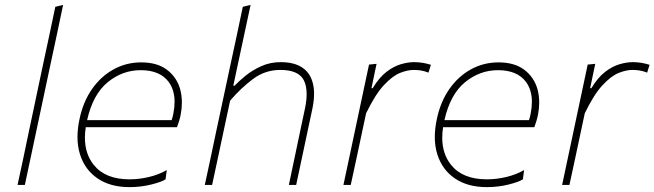

<svg xmlns="http://www.w3.org/2000/svg" viewBox="-20 -759 2686 788"><path d="M52 0Q64 -56.5 75.5 -109Q86.5 -161 99 -221.5L156.5 -493.5Q170 -557 183 -617Q195.5 -676.5 207 -731L239 -739Q226 -677 213.5 -617.5Q200.5 -558 187 -494L129 -221Q116 -159.5 105 -108Q94 -56.5 82 0Z M511.5 9Q433 9 380.8 -26.5Q328.5 -62 308.5 -125Q298 -158 298 -197Q298 -231.5 306.5 -271Q321.5 -342 358 -394Q394.5 -446 446.5 -474.5Q498.5 -503 559.5 -503Q624.5 -503 664.5 -473.2Q704.5 -443.5 719 -394.5Q726.5 -367.5 726.5 -338Q726.5 -314 721.5 -288Q719.5 -277 715 -262.2Q710.5 -247.5 706.5 -237H332Q328.5 -214.5 328.5 -194Q328.5 -127 365 -82Q412.5 -23 511.5 -23Q552 -23 592.2 -32.8Q632.5 -42.5 664.5 -61L659.5 -23Q642.5 -12 600 -1.5Q557.5 9 511.5 9ZM557.5 -471Q482.5 -471 422 -421.5Q361.5 -372 337.5 -266H684.5Q689 -279.5 691.5 -293Q696.5 -318.5 696.5 -341Q696.5 -389.5 672.5 -422.5Q636.5 -471 557.5 -471Z M820.5 0Q832.5 -56.5 844 -109Q855 -161 867.5 -220.5L926 -494Q939.5 -557.5 952.5 -617Q965 -676.5 976.5 -731L1008.5 -739Q983 -619.5 956 -494L937.5 -407H942.5Q959.5 -425 987.2 -447.8Q1015 -470.5 1051.8 -487.2Q1088.5 -504 1132.5 -504Q1216 -504 1249 -453Q1269 -421 1269 -374Q1269 -345 1261.5 -310Q1257 -289.5 1252.8 -269.5Q1248.5 -249.5 1242.5 -221Q1229.5 -159.5 1218.5 -108Q1207.5 -56.5 1195.5 0H1165.5Q1177.5 -57 1188.5 -109Q1199.5 -160.5 1212 -221L1231.5 -313Q1238.5 -346 1238.5 -372.5Q1238.5 -408 1226 -431.5Q1203.5 -472 1130.5 -472Q1068.5 -472 1019 -435.2Q969.5 -398.5 924.5 -346L897.5 -220Q885 -160.5 873.8 -108.5Q862.5 -56.5 850.5 0Z M1389.5 0Q1401.5 -56.5 1412.5 -108Q1423.5 -159.5 1436.5 -221L1447 -270.5Q1466.5 -364 1494.5 -494L1525.5 -497L1504.5 -397H1509.5Q1536 -441 1566 -464Q1596 -487 1625.5 -495.5Q1655 -504 1679.5 -504Q1698.5 -504 1716.8 -500.8Q1735 -497.5 1748.5 -493L1738.5 -461Q1720.5 -468 1705.8 -470Q1691 -472 1677.5 -472Q1653 -472 1622 -459.8Q1591 -447.5 1555.5 -409.5Q1520 -371.5 1482.5 -294L1467 -221.5Q1454 -160.5 1443 -108.5Q1431.5 -56 1419.5 0Z M1978 9Q1899.5 9 1847.2 -26.5Q1795 -62 1775 -125Q1764.5 -158 1764.5 -197Q1764.5 -231.5 1773 -271Q1788 -342 1824.5 -394Q1861 -446 1913 -474.5Q1965 -503 2026 -503Q2091 -503 2131 -473.2Q2171 -443.5 2185.5 -394.5Q2193 -367.5 2193 -338Q2193 -314 2188 -288Q2186 -277 2181.5 -262.2Q2177 -247.5 2173 -237H1798.5Q1795 -214.5 1795 -194Q1795 -127 1831.5 -82Q1879 -23 1978 -23Q2018.5 -23 2058.8 -32.8Q2099 -42.5 2131 -61L2126 -23Q2109 -12 2066.5 -1.5Q2024 9 1978 9ZM2024 -471Q1949 -471 1888.5 -421.5Q1828 -372 1804 -266H2151Q2155.5 -279.5 2158 -293Q2163 -318.5 2163 -341Q2163 -389.5 2139 -422.5Q2103 -471 2024 -471Z M2287 0Q2299 -56.5 2310 -108Q2321 -159.5 2334 -221L2344.5 -270.5Q2364 -364 2392 -494L2423 -497L2402 -397H2407Q2433.5 -441 2463.5 -464Q2493.5 -487 2523 -495.5Q2552.5 -504 2577 -504Q2596 -504 2614.2 -500.8Q2632.5 -497.5 2646 -493L2636 -461Q2618 -468 2603.2 -470Q2588.5 -472 2575 -472Q2550.5 -472 2519.5 -459.8Q2488.5 -447.5 2453 -409.5Q2417.5 -371.5 2380 -294L2364.5 -221.5Q2351.5 -160.5 2340.5 -108.5Q2329 -56 2317 0Z"/></svg>

Font: Heraclito Thin
Style: Italic
Weight: 100
Italic angle: -12°
Designer: Kostas Bartsokas (font) & Cristiano Sobral (main changes)
Foundry: Kostas Bartsokas (font) & Cristiano Sobral (main changes)
Version: Version 1.00;July 8, 2020;FontCreator 13.0.0.2655 64-bit